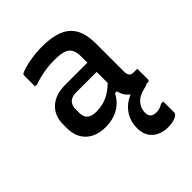

<svg xmlns="http://www.w3.org/2000/svg" viewBox="-221 -668 1042 1042"><g transform="rotate(-45 300.0 -147.0)"><path d="M501 -348Q501 -321 501 -294.5Q501 -268 501 -240.5Q501 -213 501 -186Q501 -159 501 -134Q501 -122 503.5 -114Q506 -106 510 -101Q515 -97 521.5 -95Q528 -93 537 -93Q539 -93 541.5 -93Q544 -93 547 -93H563Q563 -72 563 -52Q563 -32 563 -11Q563 -6 560 -3Q557 0 552 0Q547 0 533.5 0Q520 0 510 0Q484 0 463.5 -7.5Q443 -15 427.5 -30Q412 -45 403.5 -66.5Q395 -88 395 -116Q395 -150 395 -185.5Q395 -221 395 -255Q395 -271 395 -287Q395 -303 395 -319Q395 -335 395 -351Q395 -387 384.5 -407.5Q374 -428 348.5 -436.5Q323 -445 279 -445Q250 -445 223.5 -442Q197 -439 171.5 -433Q146 -427 120 -418H103Q103 -439 103 -460Q103 -481 103 -501Q103 -505 104 -507Q105 -509 106 -510Q112 -516 138 -524Q164 -532 201.5 -538Q239 -544 279 -544Q337 -544 379 -533Q421 -522 448 -498.5Q475 -475 488 -438Q501 -401 501 -348ZM171 -145Q171 -116 188 -100.5Q205 -85 239 -85Q271 -85 299.5 -93Q328 -101 356 -120Q384 -139 414 -172V-85H384Q369 -55 344.5 -33.5Q320 -12 288 -1Q256 10 217 10Q170 10 136 -7.5Q102 -25 83.5 -57Q65 -89 65 -133V-166Q65 -199 76 -225Q87 -251 107.5 -269.5Q128 -288 157 -298Q186 -308 222 -308Q257 -308 290 -308Q323 -308 354.5 -308Q386 -308 417 -308Q425 -308 429.5 -296Q434 -284 435 -267.5Q436 -251 436 -237Q400 -237 369 -237Q338 -237 306.5 -237Q275 -237 239 -237Q221 -237 208.5 -233Q196 -229 187 -220Q180 -212 175.5 -201.5Q171 -191 171 -177ZM499 -34Q507 -34 518.5 -24.5Q530 -15 540 -1Q538 2 532.5 4.5Q527 7 513 10Q467 21 445.5 47Q424 73 424 104Q424 127 435.5 137.5Q447 148 468 148Q484 148 496 144Q508 140 520 132H537Q537 139 537 149.5Q537 160 537 175.5Q537 191 537 216Q537 231 513.5 240.5Q490 250 459 250Q401 250 367.5 219Q334 188 334 134Q334 86 355.5 50Q377 14 414 -8Q451 -30 499 -34Z"/></g></svg>

Font: Recursive Monospace Medium
Style: Regular
Weight: 500
Version: Version 1.047